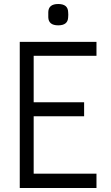

<svg xmlns="http://www.w3.org/2000/svg" viewBox="-20 -943 555 963"><path d="M463.9 -732.9V-663.1H148.9V-430.2H401.9V-359.9H148.9V-71.8H463.9V0H79.1V-732.9ZM222.2 -856V-882.8Q223.6 -922.9 272 -922.9Q320.3 -922.9 321.8 -882.8Q323.2 -869.1 321.8 -856Q320.3 -815.9 272 -815.9Q223.6 -815.9 222.2 -856Z"/></svg>

Font: Kreadon
Style: Regular
Weight: 400
Designer: kohakuno
Foundry: StudioGnu
Version: Version 1.000;Glyphs 3.1.2 (3151)